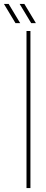

<svg xmlns="http://www.w3.org/2000/svg" viewBox="-75 -958 235 978"><path d="M60 0V-800H80V0ZM84 -840 25 -938H49L108 -840ZM4 -840 -55 -938H-31L28 -840Z"/></svg>

Font: Big Shoulders Thin
Style: Regular
Weight: 100
Designer: Patric King
Foundry: XO Type Co
Version: Version 2.002